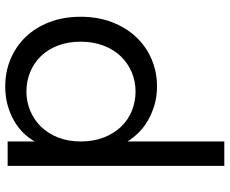

<svg xmlns="http://www.w3.org/2000/svg" viewBox="-90 -506 857 716"><g transform="rotate(-90 338.0 -148.5)"><path d="M168 -447Q180 -469 199.5 -489Q219 -509 245 -524Q271 -539 303 -548Q335 -557 373 -557Q428 -557 475.5 -537Q523 -517 558 -480.5Q593 -444 613 -392Q633 -340 633 -276Q633 -212 613 -159.5Q593 -107 558 -69.5Q523 -32 475.5 -11.5Q428 9 373 9Q335 9 303.5 -0.5Q272 -10 246 -25Q220 -40 200.5 -60Q181 -80 168 -101V260H77V-548H168ZM540 -276Q540 -324 525 -362Q510 -400 484.5 -425.5Q459 -451 425.5 -464.5Q392 -478 354 -478Q317 -478 283 -464Q249 -450 223.5 -424Q198 -398 183 -360.5Q168 -323 168 -275Q168 -227 183 -189Q198 -151 223.5 -124.5Q249 -98 283 -84.5Q317 -71 354 -71Q392 -71 425.5 -85Q459 -99 484.5 -125Q510 -151 525 -189.5Q540 -228 540 -276Z"/></g></svg>

Font: Poppins
Style: Regular
Weight: 400
Designer: Ninad Kale (Devanagari), Jonny Pinhorn (Latin)
Foundry: Indian Type Foundry
Version: Version 3.002 2017